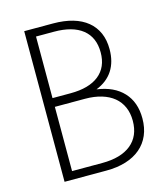

<svg xmlns="http://www.w3.org/2000/svg" viewBox="-112 -837 805 924"><g transform="rotate(-15 291.0 -375.0)"><path d="M95 0V-750.5H238.6Q293.6 -750.5 336.6 -738Q379.5 -725.5 409.1 -701.1Q438.6 -676.8 454.1 -641.6Q469.5 -606.4 469.5 -560.5Q469.5 -498.2 441.6 -455Q413.6 -411.8 358.6 -390Q443.6 -378.2 489.8 -328.6Q535.9 -279.1 535.9 -198.2Q535.9 -151.4 520 -114.5Q504.1 -77.7 474.1 -52.3Q444.1 -26.8 400.9 -13.4Q357.7 0 303.2 0ZM143.2 -404.1H232.7Q325.5 -404.1 374.8 -443.6Q424.1 -483.2 424.1 -556.8Q424.1 -631.8 374.8 -671.4Q325.5 -710.9 232.7 -710.9H143.2ZM143.2 -40.5H293.6Q386.8 -40.5 437.5 -81.6Q488.2 -122.7 488.2 -199.1Q488.2 -237.3 475 -267.3Q461.8 -297.3 436.8 -318Q411.8 -338.6 375.7 -349.5Q339.5 -360.5 293.6 -360.5H143.2Z"/></g></svg>

Font: Spartan Light
Style: Regular
Weight: 300
Designer: Matt Bailey, Mirko Velimirovic
Foundry: Matt Bailey
Version: Version 1.005